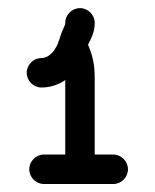

<svg xmlns="http://www.w3.org/2000/svg" viewBox="-20 -714 384 477"><path d="M261.2 -330.1H215.3V-521C215.3 -555.2 209 -576.2 204.6 -587.9L198.7 -603L204.1 -613.8C210 -625.5 215.3 -639.2 215.3 -657.2C215.3 -677.2 198.7 -693.8 178.7 -693.8C158.7 -693.8 142.1 -677.2 142.1 -657.2C142.1 -653.8 141.6 -651.9 138.7 -646C136.2 -641.1 130.4 -627.4 127.4 -615.2H127C120.1 -590.3 102.5 -569.8 83 -569.8C63 -569.8 46.4 -553.2 46.4 -533.2C46.4 -513.2 63 -496.6 83 -496.6C105 -496.6 125 -503.4 142.1 -515.1V-330.1H89.4C69.3 -330.1 52.7 -313.5 52.7 -293.5C52.7 -273.4 69.3 -256.8 89.4 -256.8H261.2C281.2 -256.8 297.9 -273.4 297.9 -293.5C297.9 -313.5 281.2 -330.1 261.2 -330.1Z"/></svg>

Font: Velvelyne
Style: Regular
Weight: 400
Designer: Manon Van der Borght et Mariel Nils
Foundry: Velvetyne
Version: Version 1.070;Glyphs 3.3.1 (3343)